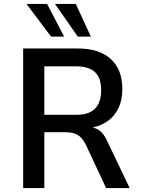

<svg xmlns="http://www.w3.org/2000/svg" viewBox="-20 -950 719 970"><path d="M97 0V-705H374Q481 -705 539.5 -652Q598 -599 598 -500Q598 -445 579 -405Q560 -365 527 -340.5Q494 -316 452 -307V-304L461 -302Q479 -296 494.5 -280Q510 -264 525 -230L635 0H516L415 -216Q403 -241 388.5 -255.5Q374 -270 355 -276Q336 -282 308 -282H204V0ZM204 -370H366Q430 -370 460.5 -401.5Q491 -433 491 -495Q491 -557 459.5 -586Q428 -615 362 -615H204ZM373 -765 258 -930H363L439 -765ZM238 -765 114 -930H218L304 -765Z"/></svg>

Font: Nunito Sans 7pt SemiCondensed SemiBold
Style: Regular
Weight: 600
Width: 4
Designer: Vernon Adams
Foundry: Vernon Adams
Version: Version 3.101;gftools[0.9.27]